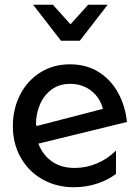

<svg xmlns="http://www.w3.org/2000/svg" viewBox="-20 -774 586 806"><path d="M294 -69Q236 -69 197.5 -96.5Q159 -124 141 -171L513 -262Q506 -329 476 -384Q446 -439 394.5 -471.5Q343 -504 274 -504Q204 -504 149.5 -470Q95 -436 64.5 -376.5Q34 -317 34 -244Q34 -171 67 -112.5Q100 -54 158.5 -21Q217 12 290 12Q341 12 387 -3Q433 -18 467 -44V-142Q432 -107 387 -88Q342 -69 294 -69ZM274 -422Q326 -422 363 -393Q400 -364 412 -317L134 -245L131 -252Q131 -296 147.5 -335Q164 -374 196.5 -398Q229 -422 274 -422ZM350 -754 276 -672 202 -754H119L236 -603H315L432 -754Z"/></svg>

Font: Geom
Style: Regular
Weight: 400
Version: Version 1.102